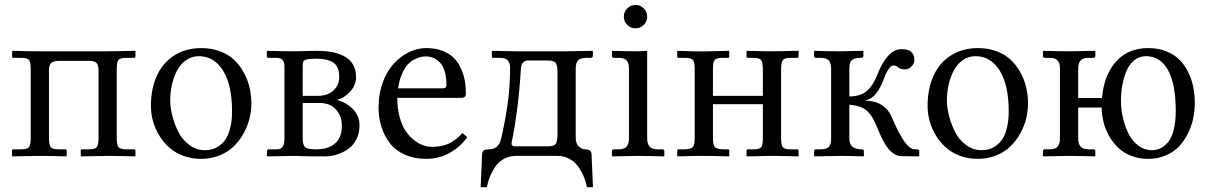

<svg xmlns="http://www.w3.org/2000/svg" viewBox="-20 -639 4954 787"><path d="M106 -352.5Q106 -384.8 99.1 -393.3Q92.3 -401.9 65.4 -401.9H35.2Q29.8 -401.9 29.8 -406.7V-428.7L31.7 -430.7Q99.1 -428.7 142.1 -428.7H418.9Q418.9 -428.7 533.7 -430.7L535.2 -428.7V-407.7Q535.2 -401.9 529.3 -401.9H499Q472.2 -401.9 465.3 -393.3Q458.5 -384.8 458.5 -353.5V-73.7Q458.5 -44.9 465.8 -35.9Q473.1 -26.9 499 -26.9H529.3Q535.2 -26.9 535.2 -21.5V0L533.7 2Q465.8 0 422.4 0L312.5 2L311 0V-22Q311 -26.9 316.4 -26.9H343.3Q369.6 -26.9 376.7 -36.1Q383.8 -45.4 383.8 -73.7V-351.1Q383.8 -364.3 380.6 -372.6Q377.4 -380.9 370.8 -384.3Q364.3 -387.7 358.4 -388.7Q352.5 -389.6 343.3 -389.6H221.7Q202.6 -389.6 191.7 -382.3Q180.7 -375 180.7 -351.1V-73.7Q180.7 -44.9 188 -35.9Q195.3 -26.9 221.2 -26.9H247.6Q253.4 -26.9 253.4 -21.5V0L252 2Q185.5 0 143.1 0L30.8 2L29.3 0V-22Q29.3 -26.9 34.7 -26.9H65.4Q91.8 -26.9 98.9 -36.1Q106 -45.4 106 -73.7Z M598.6 -205.1Q598.6 -273.9 622.3 -327.1Q646 -380.4 693.4 -411.1Q740.7 -441.9 805.2 -441.9Q848.1 -441.9 883.3 -428.2Q918.5 -414.6 941.7 -391.8Q964.8 -369.1 980.7 -339.1Q996.6 -309.1 1003.4 -277.8Q1010.3 -246.6 1010.3 -214.4Q1010.3 -183.6 1002.4 -152.3Q994.6 -121.1 978 -91.3Q961.4 -61.5 937.7 -38.6Q914.1 -15.6 879.4 -1.7Q844.7 12.2 803.7 12.2Q764.6 12.2 731 -0.5Q697.3 -13.2 673.3 -34.7Q649.4 -56.2 632.3 -84.2Q615.2 -112.3 606.9 -143.1Q598.6 -173.8 598.6 -205.1ZM794.9 -408.7Q766.1 -408.7 743.2 -392.8Q720.2 -377 706.3 -350.8Q692.4 -324.7 685.1 -293.2Q677.7 -261.7 677.7 -228Q677.7 -197.8 686.5 -163.6Q695.3 -129.4 711.7 -97.4Q728 -65.4 756.6 -44.4Q785.2 -23.4 820.3 -23.4Q835.4 -23.4 849.4 -27.1Q863.3 -30.8 878.7 -41.5Q894 -52.2 905.3 -69.1Q916.5 -85.9 923.8 -115.2Q931.2 -144.5 931.2 -182.1Q931.2 -290 894.3 -349.4Q857.4 -408.7 794.9 -408.7Z M1220.7 -246.1H1282.2Q1324.2 -246.1 1347.4 -268.6Q1370.6 -291 1370.6 -323.2Q1370.6 -366.2 1346.4 -382.3Q1322.3 -398.4 1277.3 -398.4Q1248.5 -398.4 1237.3 -395.5Q1226.1 -392.6 1223.4 -386.7Q1220.7 -380.9 1220.7 -364.3ZM1220.7 -216.8V-71.8Q1220.7 -44.4 1231 -35.6Q1241.2 -26.9 1277.3 -26.9Q1324.7 -26.9 1353 -50.8Q1381.3 -74.7 1381.3 -123Q1381.3 -163.1 1357.2 -189.9Q1333 -216.8 1291.5 -216.8ZM1076.7 2 1074.2 0V-18.1Q1074.2 -26.9 1083 -26.9H1115.2Q1130.4 -26.9 1138.2 -36.6Q1146 -46.4 1146 -71.3V-367.7Q1146 -401.9 1113.3 -401.9H1079.1Q1077.1 -401.9 1075.4 -403.6Q1073.7 -405.3 1073.7 -406.7V-428.7L1075.7 -430.7Q1142.1 -428.7 1184.6 -428.7Q1202.1 -428.7 1229.5 -429.7Q1256.8 -430.7 1276.4 -430.7Q1439.5 -430.7 1439.5 -322.8Q1439.5 -288.6 1413.3 -261.5Q1387.2 -234.4 1363.3 -231V-229Q1400.9 -218.3 1427.2 -191.2Q1453.6 -164.1 1453.6 -125Q1453.6 -92.3 1440.2 -66.7Q1426.8 -41 1405 -26.6Q1383.3 -12.2 1359.6 -5.1Q1335.9 2 1312.5 2Q1239.3 2 1215.8 1Q1192.4 0 1189 0Z M1611.8 -276.9H1795.4Q1810.1 -276.9 1810.1 -290.5Q1810.1 -323.7 1802.2 -347.9Q1794.4 -372.1 1781.5 -384.5Q1768.6 -397 1754.9 -402.3Q1741.2 -407.7 1726.1 -407.7Q1716.8 -407.7 1706.8 -406Q1696.8 -404.3 1680.9 -396.5Q1665 -388.7 1652.3 -375.7Q1639.6 -362.8 1628.2 -337.2Q1616.7 -311.5 1611.8 -276.9ZM1875.5 -93.3 1895.5 -76.7Q1866.2 -36.1 1822.5 -12Q1778.8 12.2 1727.1 12.2Q1677.2 12.2 1638.7 -5.4Q1600.1 -22.9 1577.4 -53Q1554.7 -83 1543.2 -120.1Q1531.7 -157.2 1531.7 -199.2Q1531.7 -253.9 1548.8 -300.8Q1565.9 -347.7 1593.8 -377.9Q1621.6 -408.2 1656.2 -425Q1690.9 -441.9 1727.1 -441.9Q1765.1 -441.9 1794.4 -430.4Q1823.7 -418.9 1841.3 -400.6Q1858.9 -382.3 1870.1 -356.9Q1881.3 -331.5 1885.5 -306.9Q1889.6 -282.2 1889.6 -254.9Q1889.6 -237.8 1871.6 -237.8H1608.4Q1608.4 -194.8 1617.9 -159.9Q1627.4 -125 1642.3 -102.8Q1657.2 -80.6 1676.5 -65.2Q1695.8 -49.8 1714.4 -43.5Q1732.9 -37.1 1751 -37.1Q1791 -37.1 1819.8 -50.5Q1848.6 -64 1875.5 -93.3Z M2076.7 -50.8Q2076.7 -45.4 2079.6 -42.7Q2082.5 -40 2085.9 -39.6Q2089.4 -39.1 2095.7 -39.1H2225.1Q2251 -39.1 2258.1 -49.6Q2265.1 -60.1 2265.1 -87.9V-342.3Q2265.1 -370.1 2258.1 -380.6Q2251 -391.1 2224.6 -391.1H2144Q2133.3 -391.1 2126.5 -385Q2119.6 -378.9 2117.9 -373.8Q2116.2 -368.7 2115.7 -364.7Q2109.4 -264.2 2099.6 -189.9Q2089.8 -115.7 2083.3 -85Q2076.7 -54.2 2076.7 -50.8ZM2093.8 0Q2069.8 0 2050 10Q2030.3 20 2018.3 33.9Q2006.3 47.9 1996.6 67.1Q1986.8 86.4 1982.7 100.3Q1978.5 114.3 1975.6 128.4H1950.2L1956.1 -6.8Q1956.5 -19 1963.9 -22.9Q1971.2 -26.9 1983.9 -26.9Q2023.9 -26.9 2034.2 -70.3Q2051.8 -148.4 2061.3 -216.3Q2070.8 -284.2 2070.8 -365.2Q2070.8 -378.9 2062 -390.4Q2053.2 -401.9 2029.3 -401.9H2002.4Q1996.1 -401.9 1996.1 -406.7V-428.7L1999 -430.7Q2077.1 -428.7 2093.8 -428.7H2302.7L2408.7 -430.7L2410.2 -428.7V-409.2Q2410.2 -406.2 2407.7 -404.1Q2405.3 -401.9 2402.3 -401.9H2385.7Q2358.9 -401.9 2349.4 -391.6Q2339.8 -381.3 2339.8 -355V-75.7Q2339.8 -50.3 2352.3 -38.6Q2364.7 -26.9 2379.9 -26.9Q2403.8 -26.9 2404.8 -5.9L2410.6 128.4H2385.7Q2382.8 113.8 2378.2 99.1Q2373.5 84.5 2363.8 65.9Q2354 47.4 2341.6 33.4Q2329.1 19.5 2309.3 9.8Q2289.6 0 2266.1 0Z M2632.8 -428.7V-71.8Q2632.8 -49.3 2642.6 -38.1Q2652.3 -26.9 2675.8 -26.9H2694.8Q2703.1 -26.9 2703.1 -18.6V0L2701.2 2Q2632.8 0 2593.8 0L2490.2 2L2488.3 0V-18.6Q2488.3 -26.9 2496.1 -26.9H2515.1Q2539.1 -26.9 2548.6 -38.1Q2558.1 -49.3 2558.1 -71.8V-357.9Q2558.1 -380.4 2548.6 -391.1Q2539.1 -401.9 2515.1 -401.9H2496.1Q2488.3 -401.9 2488.3 -410.2V-428.7L2490.2 -430.7Q2558.1 -428.7 2593.8 -428.7L2630.9 -430.7ZM2551.3 -536.9Q2537.1 -550.8 2537.1 -570.8Q2537.1 -590.8 2551.3 -604.7Q2565.4 -618.7 2585 -618.7Q2604.5 -618.7 2618.7 -604.7Q2632.8 -590.8 2632.8 -570.8Q2632.8 -550.8 2618.7 -536.9Q2604.5 -522.9 2585 -522.9Q2565.4 -522.9 2551.3 -536.9Z M2827.6 -355Q2827.6 -384.3 2820.3 -393.1Q2813 -401.9 2787.1 -401.9H2761.2Q2755.9 -401.9 2755.9 -406.7V-428.7L2756.8 -430.7Q2821.8 -428.2 2863.3 -428.2L2967.8 -430.7L2969.2 -428.7V-407.7Q2969.2 -401.9 2963.4 -401.9H2942.9Q2917.5 -401.9 2909.9 -393.6Q2902.3 -385.3 2902.3 -355V-246.1H3106.9V-354Q3106.9 -383.8 3099.6 -392.8Q3092.3 -401.9 3066.4 -401.9H3045.4Q3040 -401.9 3040 -406.7V-428.7L3041.5 -430.7Q3104 -428.7 3144 -428.7L3252 -430.7L3253.4 -428.7V-407.2Q3253.4 -401.9 3247.6 -401.9H3222.2Q3196.8 -401.9 3189.2 -393.1Q3181.6 -384.3 3181.6 -354V-73.7Q3181.6 -43.5 3189 -35.2Q3196.3 -26.9 3222.2 -26.9H3247.6Q3253.4 -26.9 3253.4 -21V0L3252.4 2Q3183.1 0 3139.2 0L3042.5 2L3040 0V-21.5Q3040 -26.9 3045.4 -26.9H3066.4Q3093.3 -26.9 3100.1 -35.4Q3106.9 -43.9 3106.9 -73.7V-211.9H2902.3V-75.2Q2902.3 -45.4 2909.7 -36.6Q2917 -27.8 2942.9 -26.9H2963.4Q2969.2 -26.9 2969.2 -21.5V0L2968.3 2Q2902.3 0 2860.4 0Q2819.8 0 2756.8 2L2755.9 0V-22Q2755.9 -26.9 2761.2 -26.9H2787.1Q2813.5 -27.8 2820.6 -36.9Q2827.6 -45.9 2827.6 -75.2Z M3461.4 -69.3Q3461.4 -26.9 3512.7 -26.9Q3521 -26.9 3521 -18.6V0L3519 2Q3461.4 0 3422.4 0Q3422.4 0 3318.8 2L3316.9 0V-18.6Q3316.9 -26.9 3324.7 -26.9H3343.8Q3368.2 -26.9 3377.4 -36.9Q3386.7 -46.9 3386.7 -69.3V-357.9Q3386.7 -380.4 3377.2 -391.1Q3367.7 -401.9 3343.8 -401.9H3324.7Q3316.9 -401.9 3316.9 -410.2V-428.7L3318.8 -430.7Q3386.7 -428.7 3422.4 -428.7L3517.1 -430.7L3519 -428.7V-410.2Q3519 -401.9 3510.7 -401.9Q3498.5 -401.9 3491.2 -400.6Q3483.9 -399.4 3476.1 -395.5Q3468.3 -391.6 3464.8 -382.3Q3461.4 -373 3461.4 -358.4V-243.7Q3508.3 -243.7 3534.4 -267.3Q3560.5 -291 3578.1 -337.4Q3594.2 -379.4 3618.9 -408.4Q3643.6 -437.5 3676.3 -437.5Q3728 -437.5 3728 -393.1Q3728 -378.4 3716.1 -366.5Q3704.1 -354.5 3689.9 -354.5Q3670.4 -354.5 3660.2 -363.8Q3653.3 -370.6 3640.6 -370.6Q3632.8 -370.6 3622.6 -356Q3612.3 -341.3 3604 -318.4Q3590.3 -280.3 3571.5 -256.1Q3552.7 -231.9 3522.9 -226.6Q3606.9 -226.6 3636.2 -156.7Q3690.9 -26.9 3729 -26.9H3736.8Q3748 -26.9 3748 -18.6V0L3745.6 2L3672.9 1Q3658.7 0.5 3645.3 -8.1Q3631.8 -16.6 3622.8 -27.1Q3613.8 -37.6 3603.5 -56.2Q3593.3 -74.7 3588.9 -85Q3584.5 -95.2 3577.1 -112.8Q3566.9 -137.2 3559.6 -150.9Q3552.2 -164.6 3539.3 -179Q3526.4 -193.4 3507.6 -200.4Q3488.8 -207.5 3461.4 -209.5Z M3782.2 -205.1Q3782.2 -273.9 3805.9 -327.1Q3829.6 -380.4 3877 -411.1Q3924.3 -441.9 3988.8 -441.9Q4031.7 -441.9 4066.9 -428.2Q4102.1 -414.6 4125.2 -391.8Q4148.4 -369.1 4164.3 -339.1Q4180.2 -309.1 4187 -277.8Q4193.8 -246.6 4193.8 -214.4Q4193.8 -183.6 4186 -152.3Q4178.2 -121.1 4161.6 -91.3Q4145 -61.5 4121.3 -38.6Q4097.7 -15.6 4063 -1.7Q4028.3 12.2 3987.3 12.2Q3948.2 12.2 3914.6 -0.5Q3880.9 -13.2 3856.9 -34.7Q3833 -56.2 3815.9 -84.2Q3798.8 -112.3 3790.5 -143.1Q3782.2 -173.8 3782.2 -205.1ZM3978.5 -408.7Q3949.7 -408.7 3926.8 -392.8Q3903.8 -377 3889.9 -350.8Q3876 -324.7 3868.7 -293.2Q3861.3 -261.7 3861.3 -228Q3861.3 -197.8 3870.1 -163.6Q3878.9 -129.4 3895.3 -97.4Q3911.6 -65.4 3940.2 -44.4Q3968.8 -23.4 4003.9 -23.4Q4019 -23.4 4033 -27.1Q4046.9 -30.8 4062.3 -41.5Q4077.6 -52.2 4088.9 -69.1Q4100.1 -85.9 4107.4 -115.2Q4114.7 -144.5 4114.7 -182.1Q4114.7 -290 4077.9 -349.4Q4041 -408.7 3978.5 -408.7Z M4677.2 -408.7Q4650.4 -408.7 4630.1 -392.6Q4609.9 -376.5 4598.1 -349.6Q4586.4 -322.8 4580.6 -291.3Q4574.7 -259.8 4574.7 -225.6Q4574.7 -194.3 4581.8 -161.1Q4588.9 -127.9 4603.3 -96.2Q4617.7 -64.5 4643.6 -43.9Q4669.4 -23.4 4702.6 -23.4Q4719.7 -23.4 4735.4 -30.5Q4751 -37.6 4766.1 -54.2Q4781.2 -70.8 4790.3 -104.2Q4799.3 -137.7 4799.3 -184.6Q4799.3 -293.9 4767.8 -351.3Q4736.3 -408.7 4677.2 -408.7ZM4497.1 -237.3Q4504.9 -330.1 4554 -386Q4603 -441.9 4687 -441.9Q4728.5 -441.9 4761.7 -428.2Q4794.9 -414.6 4816.2 -392.6Q4837.4 -370.6 4851.6 -340.8Q4865.7 -311 4871.6 -280.3Q4877.4 -249.5 4877.4 -216.8Q4877.4 -185.5 4871.1 -154.5Q4864.7 -123.5 4849.9 -93Q4835 -62.5 4813.5 -39.6Q4792 -16.6 4759 -2.2Q4726.1 12.2 4686 12.2Q4648.9 12.2 4617.4 0Q4585.9 -12.2 4564.2 -32.7Q4542.5 -53.2 4526.9 -80.3Q4511.2 -107.4 4503.7 -137.2Q4496.1 -167 4495.6 -198.2H4399.4V-71.8Q4399.4 -49.3 4409.2 -38.1Q4418.9 -26.9 4442.4 -26.9H4461.4Q4469.7 -26.9 4469.7 -18.6V0L4467.8 2Q4399.4 0 4360.4 0L4256.8 2L4254.9 0V-18.6Q4254.9 -26.9 4262.7 -26.9H4281.7Q4305.7 -26.9 4315.2 -38.1Q4324.7 -49.3 4324.7 -71.8V-357.9Q4324.7 -380.4 4315.2 -391.1Q4305.7 -401.9 4281.7 -401.9H4262.7Q4254.9 -401.9 4254.9 -410.2V-428.7L4256.8 -430.7Q4324.7 -428.7 4360.4 -428.7L4467.8 -430.7L4469.7 -428.7V-410.2Q4469.7 -401.9 4461.4 -401.9H4442.4Q4418.9 -401.9 4409.2 -391.1Q4399.4 -380.4 4399.4 -357.9V-237.3Z"/></svg>

Font: Libertinage
Style: l
Weight: 400
Designer: OSP
Foundry: OSP
Version: Version 1.0; 2008; OFL relea